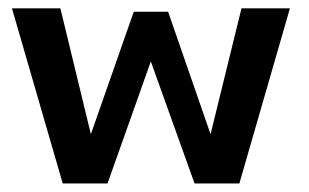

<svg xmlns="http://www.w3.org/2000/svg" viewBox="-20 -430 724 450"><path d="M333.5 -286 232 0H127L8 -410.5H121.5L193 -115.5L293.5 -402.5H374L473.5 -115.5L546 -410.5H659.5L541 0H436Z"/></svg>

Font: League Spartan Thin Medium
Style: Regular
Weight: 500
Version: Version 2.002